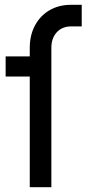

<svg xmlns="http://www.w3.org/2000/svg" viewBox="-20 -780 360 800"><path d="M104 0V-461H3.5V-545H104V-580.5Q104 -633 125.5 -673.5Q147 -714 185.8 -737Q224.5 -760 277 -760H320.5V-670H277Q239 -670 216.5 -645.5Q194 -621 194 -580.5V0Z"/></svg>

Font: Mohave Medium
Style: Regular
Weight: 500
Designer: Gumpita Rahayu
Foundry: Tokotype
Version: Version 2.003